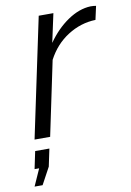

<svg xmlns="http://www.w3.org/2000/svg" viewBox="-109 -574 561 825"><g transform="rotate(-10 171.5 -161.5)"><path d="M119 -521H183L156 -396Q195 -452 245 -486Q295 -520 345 -522Q352 -522 358 -521.5Q364 -521 369 -520L356 -461Q291 -459 234.5 -423Q178 -387 145 -324L77 0H9ZM-26 199 7 125H-13L3 49H65L49 125L9 199Z"/></g></svg>

Font: Raleway
Style: Italic
Weight: 400
Italic angle: -12°
Designer: Matt McInerney, Pablo Impallari, Rodrigo Fuenzalida
Foundry: Matt McInerney, Pablo Impallari, Rodrigo Fuenzalida
Version: Version 4.026